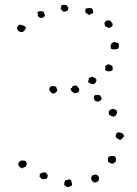

<svg xmlns="http://www.w3.org/2000/svg" viewBox="-20 -752 565 790"><path d="M253.9 -730.5Q256.8 -728.5 257.8 -725.1Q258.8 -721.7 261.7 -720.7Q260.7 -717.8 260.3 -713.9Q259.8 -710 257.8 -708Q245.1 -702.1 239.3 -705.1Q228.5 -714.8 230 -719.2Q231.4 -723.6 233.4 -730.5Q237.3 -731.4 239.3 -731.9Q241.2 -732.4 244.1 -732.4ZM331.1 -700.2Q331.1 -705.1 331.1 -709.5Q331.1 -713.9 333 -716.8Q345.7 -719.7 348.6 -718.8Q351.6 -717.8 356.4 -718.8Q360.4 -714.8 362.3 -710.4Q364.3 -706.1 362.3 -698.2Q360.4 -695.3 356 -695.3Q351.6 -695.3 350.6 -690.4Q342.8 -690.4 339.8 -694.3Q336.9 -698.2 331.1 -700.2ZM161.1 -703.1Q159.2 -698.2 161.6 -695.8Q164.1 -693.4 165 -690.4Q164.1 -685.5 162.1 -683.6Q160.2 -681.6 157.2 -679.7Q144.5 -676.8 141.6 -680.7Q138.7 -684.6 133.8 -686.5Q137.7 -689.5 136.2 -694.3Q134.8 -699.2 132.8 -702.1Q140.6 -706.1 148.4 -706.1Q152.3 -706.1 155.3 -704.6Q158.2 -703.1 161.1 -703.1ZM427.7 -636.7Q418.9 -640.6 417 -642.1Q415 -643.6 412.1 -644.5Q412.1 -649.4 410.6 -652.3Q409.2 -655.3 410.2 -658.2Q411.1 -663.1 418.5 -666.5Q425.8 -669.9 433.6 -667Q437.5 -662.1 441.4 -657.2Q445.3 -652.3 442.4 -646.5Q441.4 -642.6 436.5 -640.6Q431.6 -638.7 427.7 -636.7ZM86.9 -640.6Q86.9 -637.7 85 -634.3Q83 -630.9 81.1 -627Q74.2 -620.1 71.8 -620.1Q69.3 -620.1 67.4 -620.1Q66.4 -620.1 61.5 -621.6Q56.6 -623 55.7 -624Q49.8 -633.8 49.8 -636.7Q49.8 -639.6 50.8 -640.6Q57.6 -648.4 57.6 -648.9Q57.6 -649.4 59.6 -650.4Q75.2 -649.4 86.9 -640.6ZM465.8 -576.2Q466.8 -572.3 468.3 -569.3Q469.7 -566.4 469.7 -563.5Q469.7 -559.6 468.3 -557.1Q466.8 -554.7 466.8 -551.8Q460.9 -549.8 451.7 -548.8Q442.4 -547.9 436.5 -551.8Q434.6 -564.5 435.5 -566.9Q436.5 -569.3 438.5 -572.3Q446.3 -579.1 448.7 -578.6Q451.2 -578.1 452.1 -580.1Q455.1 -578.1 458 -576.7Q460.9 -575.2 465.8 -576.2ZM442.4 -481.4Q442.4 -475.6 443.4 -472.2Q444.3 -468.8 443.4 -463.9Q438.5 -458 427.7 -458.5Q417 -459 412.1 -464.8Q412.1 -467.8 413.6 -472.2Q415 -476.6 412.1 -478.5Q413.1 -482.4 416.5 -482.4Q419.9 -482.4 419.9 -486.3Q425.8 -487.3 428.7 -487.3Q431.6 -487.3 431.6 -484.4Q435.5 -484.4 437.5 -482.9Q439.5 -481.4 442.4 -481.4ZM367.2 -406.2Q358.4 -405.3 353 -408.2Q347.7 -411.1 342.8 -413.1Q342.8 -418 344.2 -421.9Q345.7 -425.8 345.7 -430.7Q350.6 -431.6 355 -434.6Q359.4 -437.5 365.2 -434.6Q368.2 -432.6 371.6 -430.2Q375 -427.7 376 -425.8Q378.9 -419.9 373 -412.1ZM268.6 -385.7Q274.4 -390.6 276.4 -391.6Q278.3 -392.6 278.3 -397.5Q284.2 -398.4 288.1 -399.9Q292 -401.4 296.9 -398.4Q303.7 -388.7 304.7 -388.2Q305.7 -387.7 305.7 -385.7Q308.6 -370.1 287.1 -368.2Q283.2 -370.1 280.8 -372.1Q278.3 -374 274.4 -376Q272.5 -385.7 270.5 -384.8Q268.6 -383.8 268.6 -385.7ZM210.9 -394.5Q213.9 -385.7 214.8 -383.8Q215.8 -381.8 215.8 -380.9Q214.8 -376 208 -370.6Q201.2 -365.2 193.4 -368.2Q191.4 -371.1 188.5 -374Q185.5 -377 183.6 -379.9Q180.7 -394.5 191.4 -397Q202.1 -399.4 210.9 -394.5ZM390.6 -360.4Q398.4 -351.6 398.4 -343.8Q396.5 -338.9 391.6 -337.9Q386.7 -336.9 383.8 -333Q380.9 -335 377.4 -335Q374 -335 371.1 -336.9Q366.2 -345.7 366.2 -349.6Q366.2 -353.5 368.2 -357.4Q371.1 -362.3 377.9 -361.3Q384.8 -360.4 390.6 -360.4ZM444.3 -304.7Q450.2 -302.7 455.6 -300.3Q460.9 -297.9 461.9 -290Q461.9 -286.1 458 -279.8Q454.1 -273.4 450.2 -272.5Q441.4 -272.5 441.4 -273.4Q441.4 -274.4 439.5 -274.4Q434.6 -276.4 432.6 -276.9Q430.7 -277.3 428.7 -281.2Q427.7 -283.2 427.2 -287.1Q426.8 -291 428.7 -295.9Q436.5 -302.7 438.5 -302.7Q440.4 -302.7 441.4 -302.7ZM476.6 -176.8Q471.7 -176.8 469.2 -178.2Q466.8 -179.7 463.9 -181.6Q460 -183.6 459 -185.5Q458 -187.5 455.1 -192.4Q459 -200.2 459 -201.7Q459 -203.1 460 -204.1Q468.8 -210 469.7 -208Q470.7 -206.1 471.7 -206.1Q482.4 -206.1 486.3 -200.7Q490.2 -195.3 490.2 -190.4Q483.4 -182.6 481.4 -180.7Q479.5 -178.7 476.6 -176.8ZM426.8 -107.4Q432.6 -108.4 434.6 -109.4Q436.5 -110.4 439.5 -110.4Q443.4 -111.3 446.8 -109.9Q450.2 -108.4 454.1 -107.4Q459 -95.7 457.5 -93.8Q456.1 -91.8 457 -87.9Q448.2 -80.1 446.3 -79.1Q440.4 -77.1 435.1 -80.6Q429.7 -84 424.8 -85.9Q424.8 -96.7 423.8 -97.2Q422.9 -97.7 423.8 -99.6ZM71.3 -58.6Q66.4 -63.5 64.9 -62.5Q63.5 -61.5 61.5 -63.5Q53.7 -75.2 55.2 -77.1Q56.6 -79.1 56.6 -84Q58.6 -85.9 61.5 -87.4Q64.5 -88.9 65.4 -91.8Q72.3 -90.8 77.1 -91.3Q82 -91.8 86.9 -87.9Q91.8 -79.1 89.4 -74.2Q86.9 -69.3 85 -65.4Q76.2 -63.5 74.7 -61.5Q73.2 -59.6 71.3 -58.6ZM151.4 -15.6Q146.5 -22.5 145 -22.9Q143.6 -23.4 142.6 -24.4Q144.5 -29.3 143.6 -36.1Q151.4 -41 156.2 -42Q161.1 -43 168.9 -42Q170.9 -39.1 172.9 -36.1Q174.8 -33.2 176.8 -30.3Q174.8 -19.5 171.9 -16.6Q163.1 -16.6 162.6 -15.6Q162.1 -14.6 161.1 -14.6ZM386.7 -7.8Q381.8 -5.9 377.4 -2.9Q373 0 365.2 -2Q362.3 -3.9 360.4 -6.8Q358.4 -9.8 355.5 -11.7Q353.5 -26.4 362.3 -31.2L374 -34.2Q383.8 -30.3 384.8 -26.9Q385.7 -23.4 387.7 -19.5Q387.7 -15.6 386.2 -13.7Q384.8 -11.7 386.7 -7.8ZM244.1 7.8Q244.1 -2 248 -9.8Q260.7 -12.7 263.7 -13.7Q266.6 -14.6 271.5 -11.7Q278.3 3.9 275.4 11.7Q270.5 13.7 267.1 15.6Q263.7 17.6 258.8 17.6Q251 16.6 244.1 7.8Z"/></svg>

Font: Codystar
Style: Light
Weight: 300
Version: Version 1.000